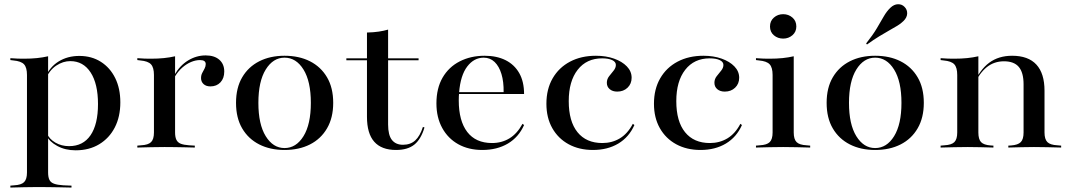

<svg xmlns="http://www.w3.org/2000/svg" viewBox="-20 -687 4990 894"><path d="M154.8 183.9Q121 183.9 92.3 184.7Q63.7 185.5 28.2 186.3V177.4L46 175.8Q79 174.2 92.3 160.9Q105.6 147.6 105.6 116.1V-207.3H204V116.1Q204 137.9 210.1 150.4Q216.1 162.9 231.9 168.5Q247.6 174.2 275 175.8L312.9 177.4V186.3Q283.1 185.5 257.3 185.1Q231.5 184.7 206.9 184.3Q182.3 183.9 154.8 183.9ZM349.2 -426.6Q406.5 -426.6 449.6 -399.2Q492.7 -371.8 516.5 -323.4Q540.3 -275 540.3 -210.5Q540.3 -143.5 514.5 -93.5Q488.7 -43.5 441.9 -15.3Q395.2 12.9 332.3 12.9Q283.9 12.9 246.8 -7.3Q209.7 -27.4 196.8 -55.6L199.2 -64.5Q209.7 -39.5 237.9 -23Q266.1 -6.5 301.6 -6.5Q366.9 -6.5 401.6 -57.3Q436.3 -108.1 436.3 -202.4Q436.3 -296.8 402 -349.6Q367.7 -402.4 307.3 -402.4Q273.4 -402.4 241.9 -381.5Q210.5 -360.5 192.7 -319.4L191.1 -327.4Q212.1 -375.8 253.6 -401.2Q295.2 -426.6 349.2 -426.6ZM105.6 -207.3V-337.9Q105.6 -372.6 91.9 -387.5Q78.2 -402.4 41.9 -405.6L28.2 -407.3V-416.1Q50 -414.5 62.9 -414.1Q75.8 -413.7 91.9 -413.7Q124.2 -413.7 152 -416.5Q179.8 -419.4 204 -425V-416.1V-207.3Z M746 -2.4Q712.1 -2.4 683.5 -1.6Q654.8 -0.8 619.4 0V-8.9L637.1 -10.5Q670.2 -12.1 683.5 -25.4Q696.8 -38.7 696.8 -70.2V-207.3H795.2V-70.2Q795.2 -49.2 801.2 -36.3Q807.3 -23.4 821.8 -17.7Q836.3 -12.1 860.5 -10.5L887.1 -8.9V0Q860.5 -0.8 837.9 -1.2Q815.3 -1.6 793.1 -2Q771 -2.4 746 -2.4ZM696.8 -207.3V-337.9Q696.8 -372.6 683.1 -387.5Q669.4 -402.4 633.1 -405.6L619.4 -407.3V-416.1Q641.1 -414.5 654 -414.1Q666.9 -413.7 683.1 -413.7Q715.3 -413.7 743.1 -416.5Q771 -419.4 795.2 -425V-416.1V-207.3ZM959.7 -284.7Q939.5 -284.7 927.8 -295.6Q916.1 -306.5 916.1 -323.4Q916.1 -337.1 921.8 -347.6Q927.4 -358.1 932.7 -368.1Q937.9 -378.2 937.9 -388.7Q937.9 -407.3 911.3 -407.3Q891.1 -407.3 869.8 -398.4Q848.4 -389.5 828.6 -372.2Q808.9 -354.8 793.5 -329L792.7 -338.7Q817.7 -382.3 856 -405.6Q894.4 -429 937.9 -429Q978.2 -429 1001.2 -408.9Q1024.2 -388.7 1024.2 -354Q1024.2 -322.6 1006.5 -303.6Q988.7 -284.7 959.7 -284.7Z M1304.8 11.3Q1237.9 11.3 1187.1 -14.5Q1136.3 -40.3 1107.7 -89.1Q1079 -137.9 1079 -208.1Q1079 -278.2 1107.7 -327Q1136.3 -375.8 1187.1 -401.6Q1237.9 -427.4 1304.8 -427.4Q1372.6 -427.4 1423.4 -401.6Q1474.2 -375.8 1502.8 -327Q1531.5 -278.2 1531.5 -208.1Q1531.5 -138.7 1502.8 -89.5Q1474.2 -40.3 1423.4 -14.5Q1372.6 11.3 1304.8 11.3ZM1304.8 2.4Q1358.9 2.4 1393.1 -52.8Q1427.4 -108.1 1427.4 -208.1Q1427.4 -308.1 1393.1 -363.3Q1358.9 -418.5 1304.8 -418.5Q1251.6 -418.5 1217.3 -363.3Q1183.1 -308.1 1183.1 -208.1Q1183.1 -108.1 1217.3 -52.8Q1251.6 2.4 1304.8 2.4Z M1824.2 11.3Q1756.5 11.3 1722.6 -27Q1688.7 -65.3 1688.7 -143.5V-207.3H1787.1V-107.3Q1787.1 -58.1 1804.8 -35.5Q1822.6 -12.9 1856.5 -12.9Q1891.1 -12.9 1913.3 -33.1Q1935.5 -53.2 1949.2 -96L1956.5 -93.5Q1940.3 -38.7 1909.3 -13.7Q1878.2 11.3 1824.2 11.3ZM1688.7 -207.3V-535.5Q1720.2 -536.3 1744 -539.9Q1767.7 -543.5 1787.1 -549.2V-207.3ZM1592.7 -406.5V-415.3H1929V-406.5Z M2225.8 11.3Q2162.1 11.3 2114.1 -15.3Q2066.1 -41.9 2039.1 -91.1Q2012.1 -140.3 2012.1 -205.6Q2012.1 -275.8 2040.7 -325.4Q2069.4 -375 2120.6 -401.2Q2171.8 -427.4 2236.3 -427.4Q2292.7 -427.4 2333.9 -406.9Q2375 -386.3 2397.6 -346.8Q2420.2 -307.3 2420.2 -249.2H2079.8L2078.2 -258.1H2325Q2325.8 -306.5 2314.9 -342.3Q2304 -378.2 2283.1 -398.4Q2262.1 -418.5 2232.3 -418.5Q2187.1 -418.5 2155.6 -377.4Q2124.2 -336.3 2117.7 -256.5V-254.8Q2116.9 -246.8 2116.5 -238.3Q2116.1 -229.8 2116.1 -219.4Q2116.1 -124.2 2155.6 -72.6Q2195.2 -21 2271 -21Q2316.1 -21 2352 -42.7Q2387.9 -64.5 2412.9 -110.5L2420.2 -104.8Q2395.2 -48.4 2344.8 -18.5Q2294.4 11.3 2225.8 11.3Z M2741.1 11.3Q2676.6 11.3 2627.8 -15.3Q2579 -41.9 2551.6 -90.3Q2524.2 -138.7 2524.2 -204Q2524.2 -271.8 2553.2 -322.2Q2582.3 -372.6 2634.3 -400Q2686.3 -427.4 2754.8 -427.4Q2801.6 -427.4 2839.1 -414.1Q2876.6 -400.8 2898.8 -377.8Q2921 -354.8 2921 -325Q2921 -296.8 2902 -278.6Q2883.1 -260.5 2854 -260.5Q2832.3 -260.5 2819 -271.8Q2805.6 -283.1 2805.6 -301.6Q2805.6 -318.5 2816.1 -331.9Q2826.6 -345.2 2837.1 -358.1Q2847.6 -371 2847.6 -384.7Q2847.6 -399.2 2830.2 -407.3Q2812.9 -415.3 2783.9 -415.3Q2711.3 -415.3 2669.8 -362.1Q2628.2 -308.9 2628.2 -216.1Q2628.2 -121.8 2669 -71.4Q2709.7 -21 2784.7 -21Q2829.8 -21 2866.1 -42.7Q2902.4 -64.5 2926.6 -110.5L2933.9 -104.8Q2908.9 -48.4 2858.9 -18.5Q2808.9 11.3 2741.1 11.3Z M3241.9 11.3Q3177.4 11.3 3128.6 -15.3Q3079.8 -41.9 3052.4 -90.3Q3025 -138.7 3025 -204Q3025 -271.8 3054 -322.2Q3083.1 -372.6 3135.1 -400Q3187.1 -427.4 3255.6 -427.4Q3302.4 -427.4 3339.9 -414.1Q3377.4 -400.8 3399.6 -377.8Q3421.8 -354.8 3421.8 -325Q3421.8 -296.8 3402.8 -278.6Q3383.9 -260.5 3354.8 -260.5Q3333.1 -260.5 3319.8 -271.8Q3306.5 -283.1 3306.5 -301.6Q3306.5 -318.5 3316.9 -331.9Q3327.4 -345.2 3337.9 -358.1Q3348.4 -371 3348.4 -384.7Q3348.4 -399.2 3331 -407.3Q3313.7 -415.3 3284.7 -415.3Q3212.1 -415.3 3170.6 -362.1Q3129 -308.9 3129 -216.1Q3129 -121.8 3169.8 -71.4Q3210.5 -21 3285.5 -21Q3330.6 -21 3366.9 -42.7Q3403.2 -64.5 3427.4 -110.5L3434.7 -104.8Q3409.7 -48.4 3359.7 -18.5Q3309.7 11.3 3241.9 11.3Z M3577.4 -207.3V-337.9Q3577.4 -372.6 3563.7 -387.5Q3550 -402.4 3513.7 -405.6L3500 -407.3V-416.1Q3521.8 -414.5 3534.7 -414.1Q3547.6 -413.7 3563.7 -413.7Q3596 -413.7 3623.8 -416.5Q3651.6 -419.4 3675.8 -425V-416.1V-207.3ZM3626.6 -2.4Q3592.7 -2.4 3564.1 -1.6Q3535.5 -0.8 3500 0V-8.9L3517.7 -10.5Q3550.8 -12.1 3564.1 -25.4Q3577.4 -38.7 3577.4 -70.2V-207.3H3675.8V-70.2Q3675.8 -38.7 3689.1 -25.4Q3702.4 -12.1 3735.5 -10.5L3752.4 -8.9V0Q3717.7 -0.8 3688.7 -1.6Q3659.7 -2.4 3626.6 -2.4ZM3626.6 -507.3Q3601.6 -507.3 3583.5 -522.6Q3565.3 -537.9 3565.3 -563.7Q3565.3 -589.5 3583.5 -605.2Q3601.6 -621 3626.6 -621Q3651.6 -621 3669.8 -605.2Q3687.9 -589.5 3687.9 -563.7Q3687.9 -538.7 3669.8 -523Q3651.6 -507.3 3626.6 -507.3Z M4054.8 11.3Q3987.9 11.3 3937.1 -14.5Q3886.3 -40.3 3857.7 -89.1Q3829 -137.9 3829 -208.1Q3829 -278.2 3857.7 -327Q3886.3 -375.8 3937.1 -401.6Q3987.9 -427.4 4054.8 -427.4Q4122.6 -427.4 4173.4 -401.6Q4224.2 -375.8 4252.8 -327Q4281.5 -278.2 4281.5 -208.1Q4281.5 -138.7 4252.8 -89.5Q4224.2 -40.3 4173.4 -14.5Q4122.6 11.3 4054.8 11.3ZM4054.8 2.4Q4108.9 2.4 4143.1 -52.8Q4177.4 -108.1 4177.4 -208.1Q4177.4 -308.1 4143.1 -363.3Q4108.9 -418.5 4054.8 -418.5Q4001.6 -418.5 3967.3 -363.3Q3933.1 -308.1 3933.1 -208.1Q3933.1 -108.1 3967.3 -52.8Q4001.6 2.4 4054.8 2.4ZM4016.9 -479.8 4012.9 -484.7Q4044.4 -524.2 4062.9 -555.6Q4081.5 -587.1 4095.2 -610.9Q4108.9 -634.7 4125.8 -650.8Q4142.7 -666.9 4161.3 -667.3Q4179.8 -667.7 4191.9 -654.8Q4204.8 -641.9 4204 -623.4Q4203.2 -604.8 4186.3 -588.7Q4175 -577.4 4158.5 -567.3Q4141.9 -557.3 4121 -545.6Q4100 -533.9 4074.2 -518.1Q4048.4 -502.4 4016.9 -479.8Z M4486.3 -2.4Q4452.4 -2.4 4423.8 -1.6Q4395.2 -0.8 4359.7 0V-8.9L4377.4 -10.5Q4410.5 -12.1 4423.8 -25.4Q4437.1 -38.7 4437.1 -70.2V-207.3H4535.5V-70.2Q4535.5 -38.7 4548 -25.4Q4560.5 -12.1 4592.7 -9.7L4605.6 -8.9V0Q4571.8 -0.8 4544.4 -1.6Q4516.9 -2.4 4486.3 -2.4ZM4437.1 -207.3V-337.9Q4437.1 -372.6 4423.4 -387.5Q4409.7 -402.4 4373.4 -405.6L4359.7 -407.3V-416.1Q4381.5 -414.5 4394.4 -414.1Q4407.3 -413.7 4423.4 -413.7Q4455.6 -413.7 4483.5 -416.5Q4511.3 -419.4 4535.5 -425V-416.1V-207.3ZM4746 -207.3V-294.4Q4746 -349.2 4723.8 -375.4Q4701.6 -401.6 4654.8 -401.6Q4608.9 -401.6 4574.6 -374.2Q4540.3 -346.8 4512.1 -287.1L4511.3 -292.7Q4541.9 -362.1 4585.9 -394.8Q4629.8 -427.4 4692.7 -427.4Q4767.7 -427.4 4805.6 -386.3Q4843.5 -345.2 4843.5 -264.5V-207.3ZM4794.4 -2.4Q4763.7 -2.4 4736.3 -1.6Q4708.9 -0.8 4675 0V-8.9L4687.9 -9.7Q4720.2 -12.1 4733.1 -25.4Q4746 -38.7 4746 -70.2V-207.3H4843.5V-70.2Q4843.5 -38.7 4856.9 -25.4Q4870.2 -12.1 4903.2 -10.5L4921 -8.9V0Q4885.5 -0.8 4856.9 -1.6Q4828.2 -2.4 4794.4 -2.4Z"/></svg>

Font: Playfair 144pt SemiExpanded SemiBold
Style: Regular
Weight: 600
Width: 6
Designer: Claus Eggers Sørensen
Foundry: Claus Eggers Sørensen
Version: Version 2.203